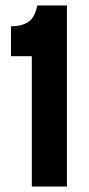

<svg xmlns="http://www.w3.org/2000/svg" viewBox="-20 -680 325 700"><path d="M96 0V-475H20V-584Q58 -584 82.5 -599.5Q107 -615 116 -660H224V0Z"/></svg>

Font: Bricolage Grotesque 10pt Condensed SemiBold
Style: Regular
Weight: 600
Width: 3
Designer: Mathieu Triay
Foundry: Atelier Triay
Version: Version 1.000; ttfautohint (v1.8.4.7-5d5b);gftools[0.9.32]